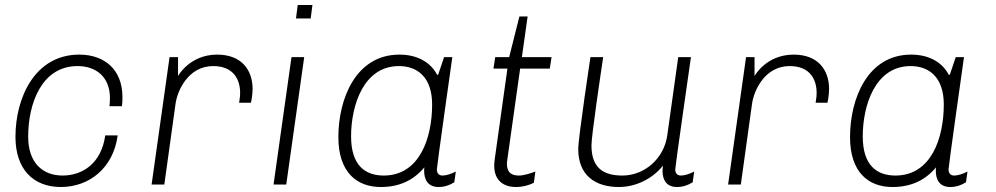

<svg xmlns="http://www.w3.org/2000/svg" viewBox="-20 -740 3994 770"><path d="M452 -197H402C387 -86 312 -36 231 -36C151 -36 93 -87 93 -192C93 -323 146 -475 291 -475C364 -475 421 -433 421 -346C421 -336 420 -325 419 -314H469C471 -327 471 -339 471 -351C471 -461 399 -521 298 -521C121 -521 42 -350 42 -191C42 -62 113 10 224 10C336 10 434 -64 452 -197Z M939 -328H986C987 -327 993 -361 993 -383C993 -459 949 -521 851 -521C740 -521 694 -435 694 -435V-511H660L588 0H639L684 -324C692 -379 736 -475 835 -475C919 -475 943 -418 943 -368C943 -360 943 -352 939 -328Z M1174 -720 1167 -666H1226L1233 -720ZM1077 0H1128L1200 -511H1149Z M1681 -55C1681 -21 1695 10 1739 10C1762 10 1783 3 1802 -9L1808 -52C1791 -43 1770 -36 1755 -36C1742 -36 1732 -43 1732 -61C1732 -73 1794 -511 1794 -511H1761L1737 -440H1733C1707 -490 1654 -521 1582 -521C1407 -521 1337 -344 1337 -190C1337 -50 1410 10 1507 10C1579 10 1637 -15 1682 -69C1681 -64 1681 -60 1681 -55ZM1519 -36C1444 -36 1388 -77 1388 -193C1388 -316 1437 -475 1580 -475C1656 -475 1713 -428 1713 -321C1713 -187 1663 -36 1519 -36Z M2121 -7 2127 -52C2110 -45 2078 -36 2063 -36C2038 -36 2013 -42 2013 -84C2013 -90 2014 -96 2015 -103L2066 -465H2185L2192 -511H2073L2096 -674H2063L2022 -511H1966L1959 -465H2015L1964 -101C1963 -92 1962 -84 1962 -76C1962 -17 1998 10 2050 10C2075 10 2102 3 2121 -7Z M2639 -76C2638 -69 2637 -62 2637 -55C2637 -21 2651 10 2695 10C2718 10 2739 3 2758 -9L2764 -52C2747 -43 2726 -36 2711 -36C2698 -36 2688 -43 2688 -61C2688 -73 2751 -511 2751 -511H2700L2656 -197C2643 -105 2566 -36 2476 -36C2398 -36 2352 -68 2352 -157C2352 -197 2391 -457 2399 -511H2348C2348 -511 2299 -188 2299 -142C2299 -37 2367 10 2462 10C2529 10 2596 -22 2639 -76Z M3251 -328H3298C3299 -327 3305 -361 3305 -383C3305 -459 3261 -521 3163 -521C3052 -521 3006 -435 3006 -435V-511H2972L2900 0H2951L2996 -324C3004 -379 3048 -475 3147 -475C3231 -475 3255 -418 3255 -368C3255 -360 3255 -352 3251 -328Z M3733 -55C3733 -21 3747 10 3791 10C3814 10 3835 3 3854 -9L3860 -52C3843 -43 3822 -36 3807 -36C3794 -36 3784 -43 3784 -61C3784 -73 3846 -511 3846 -511H3813L3789 -440H3785C3759 -490 3706 -521 3634 -521C3459 -521 3389 -344 3389 -190C3389 -50 3462 10 3559 10C3631 10 3689 -15 3734 -69C3733 -64 3733 -60 3733 -55ZM3571 -36C3496 -36 3440 -77 3440 -193C3440 -316 3489 -475 3632 -475C3708 -475 3765 -428 3765 -321C3765 -187 3715 -36 3571 -36Z"/></svg>

Font: Chivo Light
Style: Italic
Weight: 300
Italic angle: -8°
Designer: Hector Gatti
Foundry: Omnibus-Type
Version: Version 1.003;PS 001.003;hotconv 1.0.70;makeotf.lib2.5.58329